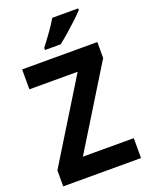

<svg xmlns="http://www.w3.org/2000/svg" viewBox="-170 -1020 857 1106"><g transform="rotate(-20 259.0 -467.0)"><path d="M497 0H20V-98L324 -592H28V-714H489V-616L185 -122H497ZM452 -924Q436 -906 406 -878Q376 -850 343.5 -821.5Q311 -793 286 -774H190V-787Q215 -819 244 -859.5Q273 -900 293 -934H452Z"/></g></svg>

Font: Noto Sans Gurmukhi UI SemiCondensed
Style: Bold
Weight: 700
Width: 4
Designer: Jelle Bosma - Monotype Design Team
Foundry: Monotype Imaging Inc.
Version: Version 2.004; ttfautohint (v1.8.4.7-5d5b)